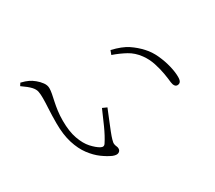

<svg xmlns="http://www.w3.org/2000/svg" viewBox="-119 -911 1239 1105"><g transform="rotate(-30 500.0 -358.0)"><path d="M172 -534Q172 -561 168.5 -578.5Q165 -596 148.5 -614Q132 -632 93 -659L104 -676Q121 -672 132 -668Q143 -664 154 -659Q169 -652 187.5 -637Q206 -622 219.5 -603.5Q233 -585 233 -565Q233 -549 229 -528.5Q225 -508 219.5 -483Q214 -458 210 -428Q206 -398 206 -363Q206 -292 223.5 -243Q241 -194 267 -165.5Q293 -137 316 -124Q327 -118 335 -119.5Q343 -121 349 -131Q372 -166 395.5 -218Q419 -270 438 -315L467 -302Q455 -272 440.5 -237Q426 -202 414.5 -172.5Q403 -143 399 -128Q393 -109 395 -98.5Q397 -88 400.5 -81Q404 -74 404 -65Q404 -50 390.5 -43Q377 -36 352 -46Q323 -59 291 -82.5Q259 -106 230.5 -144Q202 -182 184.5 -237.5Q167 -293 167 -369Q167 -421 169.5 -464.5Q172 -508 172 -534ZM637 -552 647 -579Q715 -563 753 -537.5Q791 -512 821 -479Q849 -449 868 -407.5Q887 -366 897 -324.5Q907 -283 907 -251Q907 -229 900 -220Q893 -211 880 -211Q870 -211 863.5 -220Q857 -229 855 -245Q853 -267 847 -303.5Q841 -340 828 -380Q815 -420 791 -453Q762 -493 722.5 -514.5Q683 -536 637 -552Z"/></g></svg>

Font: Noto Serif SC
Style: Regular
Weight: 200
Designer: Ryoko NISHIZUKA 西塚涼子 (kana & ideographs); Frank Grießhammer (Latin, Greek & Cyrillic); Wenlong ZHANG 张文龙 (bopomofo); San
Foundry: Adobe
Version: Version 2.001;hotconv 1.1.0;makeotfexe 2.6.0